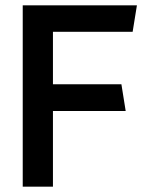

<svg xmlns="http://www.w3.org/2000/svg" viewBox="-20 -698 561 718"><path d="M65 -678V0H178V-283H450L434 -383H178V-579H476L492 -678Z"/></svg>

Font: All Genders v4
Style: Regular
Weight: 400
Designer: Rassam Alawdi
Foundry: Rassam Art
Version: Version 3.100;FEAKit 1.0